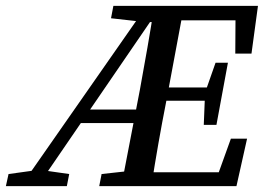

<svg xmlns="http://www.w3.org/2000/svg" viewBox="-53 -632 896 652"><path d="M-33 0 -24 -41 70 -54H91L182 -41L174 0ZM18 0 445 -612H494L75 0ZM191 -214 221 -260H445L439 -214ZM284 0 292 -41 410 -54H418L408 0ZM324 -570 332 -612H521L509 -557H440ZM359 0 422 -327Q435 -398 447.5 -469.5Q460 -541 471 -612H572L511 -285Q497 -214 484.5 -142.5Q472 -71 461 0ZM408 0 418 -47H732L673 0L731 -161H786L750 0ZM464 -290 473 -335H675L668 -290ZM512 -563 522 -612H823L801 -450H746L747 -612L785 -563ZM639 -208 643 -308 646 -325 679 -419H721L682 -208Z"/></svg>

Font: Lisu Bosa SemiBold
Style: Italic
Weight: 600
Italic angle: -19°
Designer: David Morse, Annie Olsen, Victor Gaultney, Frank Grießhammer (Latin)
Foundry: SIL International
Version: Version 2.000